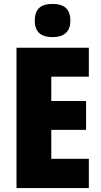

<svg xmlns="http://www.w3.org/2000/svg" viewBox="-20 -957 515 977"><path d="M247 -937C188 -937 157 -912 157 -852C157 -793 190 -768 247 -768C303 -768 338 -793 338 -852C338 -912 306 -937 247 -937ZM432 0V-149H241V-296H418V-443H241V-567H432V-714H64V0Z"/></svg>

Font: Noto Sans Devanagari UI Condensed Black
Style: Regular
Weight: 900
Width: 3
Designer: Jelle Bosma - Monotype Design Team
Foundry: Monotype Imaging Inc.
Version: Version 2.004